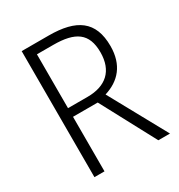

<svg xmlns="http://www.w3.org/2000/svg" viewBox="-170 -828 878 942"><g transform="rotate(-30 269.0 -357.0)"><path d="M244 -714H91V0H148V-309H288L453 0H519L341 -324C426 -350 481 -411 481 -518C481 -659 401 -714 244 -714ZM240 -663C365 -663 423 -624 423 -516C423 -411 362 -358 259 -358H148V-663Z"/></g></svg>

Font: Noto Sans Malayalam SemiCondensed Light
Style: Regular
Weight: 300
Width: 4
Designer: Jelle Bosma - Monotype Design Team
Foundry: Monotype Imaging Inc.
Version: Version 2.104